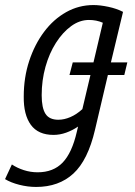

<svg xmlns="http://www.w3.org/2000/svg" viewBox="-61 -552 533 760"><path d="M82 188Q49 188 15.5 179.5Q-18 171 -41 157L-14 99Q7 113 33.5 121.5Q60 130 88 130Q150 130 187 91.5Q224 53 243 -30L248 -51Q226 -36 201 -27Q176 -18 151 -18Q90 -18 61 -58Q32 -98 33 -170Q33 -245 54.5 -310.5Q76 -376 113.5 -426Q151 -476 201 -504Q251 -532 309 -532Q335 -532 368 -525Q401 -518 426 -505L378 -305H443L431 -255H366L315 -38Q287 82 229.5 135Q172 188 82 188ZM170 -78Q193 -78 217.5 -88.5Q242 -99 265 -120L297 -255H214L227 -305H309L346 -462Q321 -473 291 -473Q254 -473 220.5 -448.5Q187 -424 160.5 -382.5Q134 -341 119 -287.5Q104 -234 104 -175Q104 -125 119 -101.5Q134 -78 170 -78Z"/></svg>

Font: Ubuntu Sans Condensed
Style: Italic
Weight: 400
Width: 3
Italic angle: -13.5°
Designer: Dalton Maag Ltd
Foundry: Dalton Maag Ltd
Version: Version 1.006; ttfautohint (v1.8.4.7-5d5b)